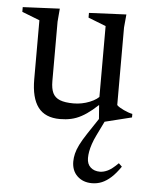

<svg xmlns="http://www.w3.org/2000/svg" viewBox="-51 -485 621 790"><g transform="rotate(5 259.0 -90.0)"><path d="M159.5 -143Q159.5 -112 168.2 -93.8Q177 -75.5 197.8 -67.2Q218.5 -59 254 -59Q288.5 -59 320.8 -72Q353 -85 366.5 -104.5L384.5 -86Q358 -59 335.5 -40.5Q313 -22 292.2 -10.8Q271.5 0.5 250 5.2Q228.5 10 204 10Q142.5 10 113.5 -28.5Q84.5 -67 84.5 -144V-387.5L11.5 -416V-435.5L164 -442.5L159.5 -388.5ZM365 8.5 358 -83V-387.5L285 -416V-435.5L439 -442.5L434 -388.5V-68Q438.5 -63 446.2 -58.5Q454 -54 463.2 -49.5Q472.5 -45 481.8 -41.8Q491 -38.5 499 -37V-22.5L374 8.5ZM360 62.5Q349.5 84 343.8 101.2Q338 118.5 335.5 132.8Q333 147 333 159.5Q333 184.5 348 198Q363 211.5 386.5 211.5Q402 211.5 419.2 203.2Q436.5 195 461.5 170L475 183Q455.5 211.5 436.8 228.5Q418 245.5 398.8 253.5Q379.5 261.5 358 261.5Q321 261.5 297.5 239.2Q274 217 274 179Q274 163.5 278 146.8Q282 130 292.2 109.2Q302.5 88.5 321 60.5L377.5 -24.5H402.5Z"/></g></svg>

Font: Newsreader 24pt
Style: Regular
Weight: 400
Designer: Hugues Gentile
Foundry: Production Type
Version: Version 1.003